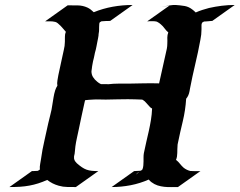

<svg xmlns="http://www.w3.org/2000/svg" viewBox="-20 -755 969 776"><path d="M837.9 -670.4Q836.9 -670.4 833.3 -670.2Q829.6 -669.9 824.5 -669.4Q819.3 -668.9 814 -668.5Q808.6 -668 804.2 -668Q801.3 -665.5 796.9 -663.6L794.9 -657.7Q794.4 -655.8 794.4 -653.8Q794.4 -651.9 794.4 -649.4V-636.2Q794.4 -615.2 790 -594.7Q780.8 -544.4 769 -495.1Q757.3 -445.8 747.6 -395.5L746.1 -386.7Q742.7 -367.7 732.4 -356Q729.5 -309.6 718.8 -265.1Q708 -220.7 698.7 -175.3L697.8 -170.9Q696.8 -160.6 696.8 -152.3Q696.8 -144 696.5 -136.7Q696.3 -129.4 695.3 -122.6Q694.3 -115.7 691.4 -108.9Q700.2 -102.1 707.3 -93Q714.4 -84 722.7 -76.7Q734.9 -67.4 749 -64Q759.3 -63 769.5 -63.2Q779.8 -63.5 790 -63.5L699.2 1Q685.5 1 671.4 1.2Q657.2 1.5 643.6 0Q629.9 -1.5 616.9 -5.6Q604 -9.8 592.3 -18.6Q586.9 -22.5 581.1 -29.3Q545.9 -13.7 507.6 -6.3Q469.2 1 431.2 1L522 -63.5Q522.5 -63.5 530.8 -64Q539.1 -64.5 547.4 -64.9Q548.8 -65.9 551.8 -67.6Q554.7 -69.3 555.7 -70.3Q558.6 -78.1 559.3 -86.2Q560.1 -94.2 560.1 -102.8Q560.1 -111.3 560.1 -119.6Q560.1 -127.9 561.5 -136.2Q565.9 -159.2 571.3 -181.4Q576.7 -203.6 581.5 -225.8Q586.4 -248 590.1 -270.5Q593.8 -293 594.7 -316.4Q588.9 -318.8 584.7 -324Q580.6 -329.1 570.8 -339.4Q565.4 -346.2 558.1 -350.6L554.7 -352.5H553.7L525.4 -353.5Q516.1 -353.5 509.8 -353.8Q503.4 -354 496.6 -354Q489.7 -354 480.2 -353.8Q470.7 -353.5 455.6 -353.5Q443.4 -353.5 431.4 -353Q419.4 -352.5 407.2 -352.5Q394 -352.5 380.9 -353Q367.7 -353.5 354.5 -352.5Q347.2 -352.1 339.6 -351.6Q332 -351.1 324.2 -350.1Q323.2 -347.7 322.8 -345.7Q322.3 -343.8 321.8 -341.3Q315.4 -313.5 309.6 -285.6Q303.7 -257.8 297.9 -230Q294.4 -213.4 290.8 -197Q287.1 -180.7 284.7 -163.6Q283.2 -153.8 282.7 -143.6Q282.2 -133.3 279.3 -123.5Q278.3 -113.8 281 -107.9Q283.7 -102.1 290.5 -95.2Q302.2 -85 311.3 -78.9Q320.3 -72.8 329.8 -69.3Q339.4 -65.9 350.6 -64.7Q361.8 -63.5 377.4 -63.5L286.6 1Q269.5 1 252 0.7Q234.4 0.5 217.3 -4.4Q203.6 -8.3 192.6 -13.9Q181.6 -19.5 170.9 -27.8Q152.3 -19.5 134.8 -13.9Q117.2 -8.3 98.9 -4.9Q80.6 -1.5 60.8 -0.2Q41 1 18.1 1L108.9 -63.5Q109.9 -63.5 117.2 -63.7Q124.5 -64 132.8 -64.5Q135.3 -65.9 137.2 -67.1Q139.2 -68.4 141.1 -69.8Q140.1 -81.1 142.3 -92Q144.5 -103 146 -113.8Q150.9 -149.9 159.2 -185.3Q167.5 -220.7 174.8 -255.9Q178.7 -273.4 183.8 -292.7Q189 -312 191.4 -330.6Q193.8 -345.7 196.3 -360.8Q198.7 -376 203.1 -390.1Q204.6 -395.5 207 -399.9Q209.5 -404.3 211.9 -408.7Q210 -418 212.2 -430.4Q214.4 -442.9 215.8 -451.2Q221.2 -477.5 226.8 -502.2Q232.4 -526.9 237.8 -552.7Q239.7 -561 241 -569.3Q242.2 -577.6 242.2 -585.9Q242.7 -596.2 242.4 -606.7Q242.2 -617.2 246.1 -626.5Q241.7 -631.3 236.3 -637.9Q231 -644.5 225.1 -650.4Q219.2 -656.2 213.6 -660.9Q208 -665.5 203.1 -666.5Q192.9 -668.9 182.9 -668.9Q172.9 -668.9 162.6 -668.9L253.4 -733.4Q272.9 -733.4 293.7 -733.2Q314.5 -732.9 333 -724.6Q340.3 -721.2 346.7 -716.3Q353 -711.4 358.9 -705.6Q396 -720.7 435.5 -727.8Q475.1 -734.9 516.1 -734.9L425.3 -670.4Q407.7 -670.4 390.1 -668.9L383.3 -665Q382.3 -663.6 381.3 -659.7Q380.4 -652.8 380.6 -646Q380.9 -639.2 380.4 -632.3Q379.9 -627.9 379.9 -625.7Q379.9 -623.5 378.9 -619.6Q378.4 -618.7 378.4 -617.4Q378.4 -616.2 378.4 -615.2V-613.3Q378.4 -611.8 377.7 -608.4Q377 -605 376.5 -601.3Q376 -597.7 375.2 -594.7Q374.5 -591.8 374.5 -591.3Q372.1 -579.6 369.9 -567.4Q367.7 -555.2 364.3 -543.9Q364.3 -542.5 363.8 -542Q363.3 -539.1 363.3 -539.3Q363.3 -539.6 362.8 -538.1Q362.8 -535.6 362.3 -534.7Q361.3 -527.8 359.4 -521Q357.4 -514.2 356 -507.3L353 -491.2L350.1 -470.2Q350.1 -469.2 349.9 -468.8Q349.6 -468.3 349.6 -467.3Q349.6 -453.6 356 -443.4Q362.3 -433.1 373.5 -424.3Q376.5 -421.9 379.6 -419.7Q382.8 -417.5 386.2 -416Q387.2 -415 389.2 -415Q389.6 -415 394.5 -415Q399.4 -415 405 -415Q410.6 -415 414.8 -414.8Q418.9 -414.6 418 -414.6Q438.5 -417 457.8 -417Q477.1 -417 498 -417Q529.3 -417.5 560.3 -418.2Q591.3 -418.9 623 -418L627.9 -439.9Q633.3 -464.8 638.9 -489.3Q644.5 -513.7 649.9 -538.6Q652.3 -548.3 654.3 -558.3Q656.2 -568.4 656.2 -578.1Q656.7 -584.5 656.5 -590.6Q656.2 -596.7 656.2 -603Q656.2 -613.8 660.2 -624Q651.9 -630.9 645 -640.4Q638.2 -649.9 629.9 -656.7Q623.5 -662.6 615.7 -666.5Q614.7 -666.5 613.8 -667.5Q610.4 -668.5 606.2 -668.9Q602.1 -669.4 598.1 -669.4H587.9Q585.9 -669.4 582.8 -669.2Q579.6 -668.9 580.1 -668.9H575.2L664.1 -731.9Q655.8 -731 647.2 -729.7Q638.7 -728.5 630.4 -727.1Q626 -726.1 628.4 -726.6Q630.9 -727.1 637 -728.3Q643.1 -729.5 650.9 -730.7Q658.7 -731.9 665.5 -732.9L666 -733.4H668.9Q670.4 -733.9 672.4 -733.9Q680.7 -735.4 689.5 -734.9Q698.2 -734.4 707 -733.4Q718.3 -732.4 726.8 -730.7Q735.4 -729 742.7 -725.6Q750 -722.2 756.8 -717Q763.7 -711.9 771 -704.6Q784.2 -710.4 797.6 -714.8Q811 -719.2 824.7 -722.7Q850.6 -728.5 876.2 -731.7Q901.9 -734.9 928.7 -734.9ZM537.1 -57.1Q531.7 -52.2 530.3 -51Q528.8 -49.8 530.3 -50.5Q531.7 -51.3 535.2 -54Q538.6 -56.6 542.5 -59.6ZM547.9 -64.9H549.3Q551.3 -66.4 553 -67.6Q554.7 -68.8 555.7 -69.8ZM351.6 -482.9Q351.6 -484.9 352.5 -489.7Q352.1 -487.8 351.6 -484.4Q351.1 -481 351.6 -482.9ZM561.5 -350.6Q562 -350.6 561.5 -350.8Q561 -351.1 560.1 -351.1Q560.5 -351.1 560.8 -350.8Q561 -350.6 561.5 -350.6ZM606 -670.9Q606.4 -670.4 607.4 -670.4Q606.4 -670.9 605.7 -671.1Q605 -671.4 606 -670.9ZM382.3 -416Q381.3 -416 381.8 -416Q382.3 -416 383.3 -415.5Q382.8 -415.5 382.8 -415.8Q382.8 -416 382.3 -416ZM543.5 -62.5Q543 -62 542.5 -62Q543 -62 543.5 -62.3Q543.9 -62.5 543.5 -62.5ZM379.4 -623.5Q378.9 -623 378.9 -622.6V-621.6ZM785.6 -657.7 788.6 -659.2Z"/></svg>

Font: Autopia Bold Italic
Style: Bold Italic
Weight: 700
Italic angle: -104°
Designer: Antoine Gelgon
Foundry: Antoine Gelgon
Version: V.1.0